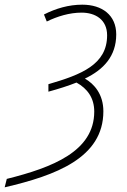

<svg xmlns="http://www.w3.org/2000/svg" viewBox="-92 -560 541 821"><path d="M-63 205 -72 241C147 190 350 115 350 -84C350 -157 311 -201 271 -224C351 -262 405 -320 405 -413C405 -495 345 -540 260 -540C202 -540 147 -524 96 -498L108 -468C153 -490 205 -506 257 -506C316 -506 366 -476 366 -409C366 -284 256 -241 115 -200V-168C159 -180 200 -193 235 -207C282 -181 311 -141 311 -83C311 87 133 156 -63 205Z"/></svg>

Font: Noto Sans SemiCondensed ExtraLight
Style: Italic
Weight: 200
Width: 4
Italic angle: -12°
Designer: Monotype Design Team
Foundry: Monotype Imaging Inc.
Version: Version 2.013